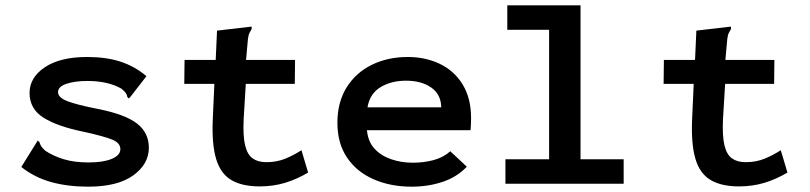

<svg xmlns="http://www.w3.org/2000/svg" viewBox="-20 -690 3040 721"><path d="M311 11Q234 11 171.5 -6.5Q109 -24 60 -63L116 -153L121 -162L128 -157Q130 -149 134 -142Q138 -135 150 -124Q180 -104 219.5 -92Q259 -80 313 -80Q368 -80 400 -93.5Q432 -107 432 -130Q432 -153 402 -165.5Q372 -178 295 -195Q196 -215 143.5 -248Q91 -281 91 -341Q91 -399 148.5 -437.5Q206 -476 307 -476Q379 -476 432.5 -458.5Q486 -441 530 -404L471 -328L464 -320L458 -326Q457 -334 452.5 -340.5Q448 -347 436 -357Q410 -372 377.5 -379Q345 -386 309 -386Q262 -386 230 -375.5Q198 -365 198 -344Q198 -324 232 -310.5Q266 -297 347 -281Q449 -261 494 -226.5Q539 -192 539 -135Q539 -74 480.5 -31.5Q422 11 311 11Z M955 10Q889 10 848.5 -14Q808 -38 791.5 -93.5Q775 -149 779 -242L785 -375H672L673 -465H790L795 -575L915 -589L925 -590V-581Q921 -574 917 -566.5Q913 -559 911 -543L904 -465H1088L1087 -375H903L895 -243Q892 -179 900.5 -144Q909 -109 929 -95Q949 -81 980 -81Q1019 -81 1051 -94Q1083 -107 1112 -126L1137 -42Q1095 -17 1050.5 -3.5Q1006 10 955 10Z M1526 11Q1446 11 1382.5 -17Q1319 -45 1283 -98.5Q1247 -152 1247 -229Q1247 -306 1281.5 -361.5Q1316 -417 1376 -446.5Q1436 -476 1511 -476Q1578 -476 1632 -450Q1686 -424 1717.5 -372.5Q1749 -321 1749 -246Q1749 -236 1748.5 -223Q1748 -210 1747 -201H1358Q1362 -158 1386.5 -131.5Q1411 -105 1449 -92Q1487 -79 1531 -79Q1570 -79 1607 -88.5Q1644 -98 1671 -122L1733 -64Q1696 -25 1642 -7Q1588 11 1526 11ZM1360 -287H1637Q1636 -336 1599 -361.5Q1562 -387 1505 -387Q1450 -387 1409.5 -363Q1369 -339 1360 -287Z M1878 0V-92H2042V-578H1885V-670H2160V-92H2322V0Z M2755 10Q2689 10 2648.5 -14Q2608 -38 2591.5 -93.5Q2575 -149 2579 -242L2585 -375H2472L2473 -465H2590L2595 -575L2715 -589L2725 -590V-581Q2721 -574 2717 -566.5Q2713 -559 2711 -543L2704 -465H2888L2887 -375H2703L2695 -243Q2692 -179 2700.5 -144Q2709 -109 2729 -95Q2749 -81 2780 -81Q2819 -81 2851 -94Q2883 -107 2912 -126L2937 -42Q2895 -17 2850.5 -3.5Q2806 10 2755 10Z"/></svg>

Font: Inconsolata Expanded Bold
Style: Regular
Weight: 700
Width: 7
Monospace: yes
Designer: Raph Levien, Cyreal, Brenton Simpson
Foundry: Raph Levien, Cyreal, Google
Version: Version 3.001; ttfautohint (v1.8.2.53-6de2)